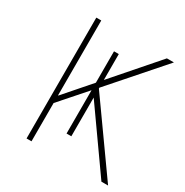

<svg xmlns="http://www.w3.org/2000/svg" viewBox="-160 -820 915 950"><g transform="rotate(30 297.5 -345.0)"><path d="M120.1 0V-690.4H148.4V-262.7H150.4L523.4 -690.4H563.5L304.7 -395.5L585.9 0H547.9L284.2 -373L148.4 -218.8V0ZM279.3 -120.1V-589.8H306.6V-120.1Z"/></g></svg>

Font: Gothic A1 Thin
Style: Regular
Weight: 250
Designer: HanYang I&C Co.,Ltd.
Foundry: HanYang I&C Co.,Ltd.
Version: Version 2.50